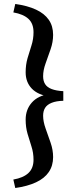

<svg xmlns="http://www.w3.org/2000/svg" viewBox="-20 -733 404 976"><path d="M150.4 79.1Q150.4 43.9 140.1 12.2Q129.9 -19.5 120.1 -52.7Q110.4 -85.9 110.4 -125Q110.4 -175.8 141.6 -211.4Q172.9 -247.1 233.4 -255.9V-242.2Q172.9 -250 141.6 -282.7Q110.4 -315.4 110.4 -365.2Q110.4 -404.3 120.1 -437.5Q129.9 -470.7 140.1 -502.4Q150.4 -534.2 150.4 -569.3Q150.4 -613.3 124.5 -637.2Q98.6 -661.1 47.9 -669.9L57.6 -712.9Q120.1 -704.1 163.1 -684.1Q206.1 -664.1 228 -632.3Q250 -600.6 250 -555.7Q250 -519.5 237.3 -482.9Q224.6 -446.3 211.9 -411.1Q199.2 -376 199.2 -345.7Q199.2 -321.3 209.5 -305.2Q219.7 -289.1 242.7 -280.3Q265.6 -271.5 301.8 -269.5V-220.7Q265.6 -219.7 242.7 -210.4Q219.7 -201.2 209.5 -185.1Q199.2 -168.9 199.2 -144.5Q199.2 -115.2 211.9 -79.6Q224.6 -43.9 237.3 -7.3Q250 29.3 250 65.4Q250 109.4 228 141.6Q206.1 173.8 163.1 193.8Q120.1 213.9 57.6 222.7L47.9 179.7Q98.6 170.9 124.5 146.5Q150.4 122.1 150.4 79.1Z"/></svg>

Font: Crimson Pro Medium
Style: Regular
Weight: 500
Designer: Jacques Le Bailly
Foundry: Baron von Fonthausen
Version: Version 1.003